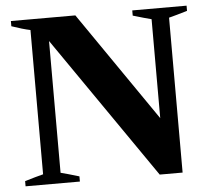

<svg xmlns="http://www.w3.org/2000/svg" viewBox="-51 -755 893 810"><g transform="rotate(-5 396.0 -350.0)"><path d="M25 -22Q75 -37 103 -44V-655Q70 -662 24 -678V-700H297L616 -237V-656Q588 -663 538 -678V-700H768V-678Q718 -663 690 -656V0H593L177 -602V-44Q205 -37 255 -22V0H25Z"/></g></svg>

Font: Trirong Black
Style: Regular
Weight: 900
Designer: Katatrad Team
Foundry: CadsonDemak
Version: Version 1.001